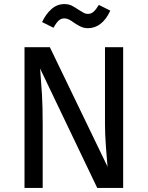

<svg xmlns="http://www.w3.org/2000/svg" viewBox="-20 -920 723 940"><path d="M583 -689V0H456L176 -585Q176 -583 176.5 -580.5Q177 -578 177 -576Q182 -516 185.5 -456.5Q189 -397 189 -316V0H100V-689H224L507 -103Q507 -104 507 -105.5Q507 -107 506 -109Q503 -142 498.5 -202.5Q494 -263 494 -313V-689ZM411 -782Q392 -782 376.5 -789Q361 -796 342 -809Q327 -820 316.5 -825Q306 -830 295 -830Q279 -830 267 -819Q255 -808 242 -784L186 -812Q205 -852 232.5 -876Q260 -900 295 -900Q316 -900 331 -892.5Q346 -885 365 -872Q384 -860 392 -856Q400 -852 411 -852Q426 -852 438 -862.5Q450 -873 464 -896L520 -868Q501 -826 473 -804Q445 -782 411 -782Z"/></svg>

Font: Firava
Style: Regular
Weight: 400
Designer: Carrois Corporate & Edenspiekermann AG
Foundry: Greg Finn Gibson
Version: Version 5.000